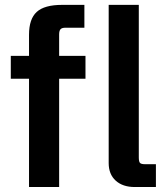

<svg xmlns="http://www.w3.org/2000/svg" viewBox="-20 -752 670 772"><path d="M96.7 0V-612.3Q96.7 -675.8 127.7 -704.1Q158.7 -732.4 229.5 -732.4H319.3V-640.6H243.7Q229 -640.6 223.4 -634.5Q217.8 -628.4 217.8 -613.3V0ZM23.4 -435.5V-527.3H323.7V-435.5ZM522 0Q473.6 0 445.3 -25.6Q417 -51.3 417 -96.2V-732.4H538.1V-119.1Q538.1 -102.5 542.7 -97.2Q547.4 -91.8 562.5 -91.8H606.9V0Z"/></svg>

Font: Schibsted Grotesk SemiBold
Style: Regular
Weight: 600
Designer: Bakken & Baeck AS, Henrik Kongsvoll
Foundry: Schibsted ASA
Version: Version 1.100;gftools[0.9.25]